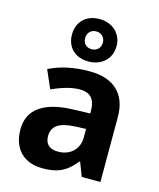

<svg xmlns="http://www.w3.org/2000/svg" viewBox="-124 -928 852 1026"><g transform="rotate(15 302.0 -415.0)"><path d="M424.3 0 395 -76.7H391.1Q365.2 -43.9 339.1 -25.1Q313 -6.3 282 1.7Q251 9.8 209 9.8Q157.2 9.8 119.6 -10.5Q82 -30.8 62 -69.1Q42 -107.4 42 -160.6Q42 -244.6 104 -288.6Q166 -332.5 285.6 -336.4L380.4 -339.4V-355.5Q380.4 -402.3 359.1 -425.8Q337.9 -449.2 294.4 -449.2Q230 -449.2 140.6 -408.2L96.7 -508.8Q189.9 -556.2 319.3 -556.2Q420.4 -556.2 474.1 -505.6Q527.8 -455.1 527.8 -359.9V0ZM380.4 -208V-253.9L321.8 -251.5Q255.4 -248.5 224.6 -227.5Q193.8 -206.5 193.8 -164.6Q193.8 -131.8 212.4 -114.7Q231 -97.7 266.6 -97.7Q299.8 -97.7 325.7 -111.3Q351.6 -125 366 -149.9Q380.4 -174.8 380.4 -208ZM176.8 -722.2Q176.8 -757.3 191.9 -783.9Q207 -810.5 234.6 -825.2Q262.2 -839.8 298.8 -839.8Q334.5 -839.8 362.8 -825Q391.1 -810.1 407.2 -783.4Q423.3 -756.8 423.3 -723.1Q423.3 -688 407.5 -661.4Q391.6 -634.8 363.3 -619.9Q335 -605 298.8 -605Q262.2 -605 234.6 -619.4Q207 -633.8 191.9 -660.4Q176.8 -687 176.8 -722.2ZM347.7 -722.2Q347.7 -744.1 333.7 -757.8Q319.8 -771.5 298.8 -771.5Q277.3 -771.5 263.7 -757.8Q250 -744.1 250 -722.2Q250 -699.7 262.9 -686.3Q275.9 -672.9 298.8 -672.9Q320.3 -672.9 334 -686.5Q347.7 -700.2 347.7 -722.2Z"/></g></svg>

Font: Viking Open Sans
Style: Bold
Weight: 700
Foundry: Ascender Corporation
Version: Version 2.001